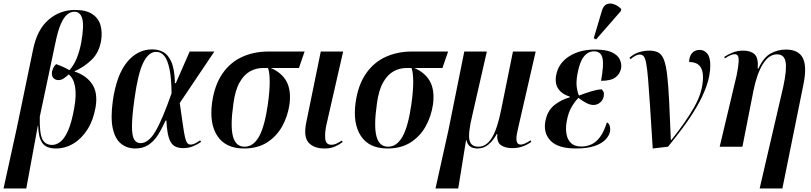

<svg xmlns="http://www.w3.org/2000/svg" viewBox="-53 -826 4567 1081"><path d="M-33 235 42 -107 133 -546Q156 -660 220.5 -715Q285 -770 369 -770Q432 -770 467 -746.5Q502 -723 513 -683.5Q524 -644 516 -595Q504 -529 462.5 -489Q421 -449 367 -425V-423Q432 -402 465.5 -353Q499 -304 485 -221Q472 -148 439 -96.5Q406 -45 360 -17.5Q314 10 262 10Q206 10 184.5 -22Q163 -54 162 -118H160L95 235ZM241 -10Q263 -10 286 -27Q309 -44 329.5 -89Q350 -134 365 -218Q378 -290 369.5 -338Q361 -386 334 -407Q323 -397 308 -386Q293 -375 276 -375Q259 -375 247.5 -387Q236 -399 240 -423Q242 -432 247 -443.5Q252 -455 263 -465Q275 -461 295 -452.5Q315 -444 338 -431Q385 -482 405 -590Q421 -683 410 -721.5Q399 -760 366 -760Q345 -760 326 -745Q307 -730 290 -692Q273 -654 259 -585L171 -169Q169 -77 185 -43.5Q201 -10 241 -10Z M709 10Q662 10 628.5 -17Q595 -44 582 -102.5Q569 -161 582 -257Q603 -404 662 -476Q721 -548 805 -548Q838 -548 866 -533Q894 -518 912 -477Q930 -436 932 -358H937L1015 -536H1154L959 -246Q970 -171 976.5 -124.5Q983 -78 988.5 -54Q994 -30 1001.5 -21Q1009 -12 1020 -12Q1033 -12 1048 -20Q1063 -28 1074 -36L1079 -27Q1061 -14 1035 -3Q1009 8 978 8Q948 8 928 -4.5Q908 -17 897.5 -51Q887 -85 884 -147H879Q859 -102 836.5 -66.5Q814 -31 783 -10.5Q752 10 709 10ZM738 -20Q783 -20 822 -86Q861 -152 913 -301Q912 -388 901 -439Q890 -490 871.5 -512Q853 -534 826 -534Q784 -534 754 -474Q724 -414 704 -269Q690 -169 690 -115Q690 -61 702.5 -40.5Q715 -20 738 -20Z M1321 10Q1218 10 1171.5 -59.5Q1125 -129 1141 -248Q1155 -347 1199 -411Q1243 -475 1310 -505.5Q1377 -536 1460 -536H1662L1630 -443H1472Q1533 -417 1560 -367.5Q1587 -318 1577 -239Q1567 -171 1535.5 -114.5Q1504 -58 1450.5 -24Q1397 10 1321 10ZM1324 0Q1373 0 1405 -56.5Q1437 -113 1455 -238Q1466 -317 1465.5 -368Q1465 -419 1456 -443H1425Q1389 -443 1355 -424.5Q1321 -406 1296 -362Q1271 -318 1261 -242Q1243 -117 1258.5 -58.5Q1274 0 1324 0Z M1775 10Q1714 10 1684.5 -23Q1655 -56 1671 -135L1753 -536H1879L1787 -133Q1775 -83 1778 -47Q1781 -11 1812 -11Q1828 -11 1842.5 -18Q1857 -25 1872 -35L1876 -26Q1856 -11 1832 -0.5Q1808 10 1775 10Z M2129 10Q2026 10 1979.5 -59.5Q1933 -129 1949 -248Q1963 -347 2007 -411Q2051 -475 2118 -505.5Q2185 -536 2268 -536H2470L2438 -443H2280Q2341 -417 2368 -367.5Q2395 -318 2385 -239Q2375 -171 2343.5 -114.5Q2312 -58 2258.5 -24Q2205 10 2129 10ZM2132 0Q2181 0 2213 -56.5Q2245 -113 2263 -238Q2274 -317 2273.5 -368Q2273 -419 2264 -443H2233Q2197 -443 2163 -424.5Q2129 -406 2104 -362Q2079 -318 2069 -242Q2051 -117 2066.5 -58.5Q2082 0 2132 0Z M2399 235 2472 -94 2561 -536H2688L2605 -172Q2582 -76 2590 -38Q2598 0 2641 0Q2685 0 2716 -49.5Q2747 -99 2769 -210L2835 -536H2963L2863 -100Q2854 -63 2854.5 -44Q2855 -25 2862 -18.5Q2869 -12 2879 -12Q2889 -12 2903.5 -18.5Q2918 -25 2935 -36L2938 -27Q2911 -8 2885 0Q2859 8 2831 8Q2791 8 2767 -9Q2743 -26 2747 -72H2744Q2725 -36 2698 -13Q2671 10 2636 10Q2610 10 2594.5 -1Q2579 -12 2573 -37H2571L2527 235Z M3190 10Q3090 10 3048 -32.5Q3006 -75 3017 -141Q3028 -201 3066 -232.5Q3104 -264 3155 -278V-282Q3112 -295 3091 -325Q3070 -355 3078 -401Q3090 -469 3150 -508Q3210 -547 3297 -547Q3360 -547 3393 -531Q3426 -515 3437 -490.5Q3448 -466 3444 -442Q3438 -410 3412.5 -390.5Q3387 -371 3331 -371Q3348 -462 3339 -499.5Q3330 -537 3291 -537Q3258 -537 3234 -507Q3210 -477 3198 -409Q3190 -364 3194.5 -333Q3199 -302 3207 -288Q3243 -302 3276.5 -312Q3310 -322 3334 -323Q3341 -318 3345 -308.5Q3349 -299 3346 -283Q3342 -263 3326 -249Q3310 -235 3288 -235Q3270 -235 3248.5 -246Q3227 -257 3204 -275Q3186 -258 3166 -225Q3146 -192 3137 -139Q3131 -102 3136.5 -71Q3142 -40 3162 -20.5Q3182 -1 3221 -1Q3249 -1 3275.5 -12.5Q3302 -24 3324.5 -53.5Q3347 -83 3364 -137Q3376 -131 3380 -117Q3384 -103 3382 -88Q3378 -64 3357.5 -41.5Q3337 -19 3296 -4.5Q3255 10 3190 10ZM3303 -604 3290 -611 3336 -766Q3344 -794 3362.5 -802Q3381 -810 3403 -802.5Q3425 -795 3445 -775L3442 -763Z M3622 10Q3613 -131 3607 -226Q3601 -321 3596 -379.5Q3591 -438 3585.5 -468Q3580 -498 3571.5 -508.5Q3563 -519 3549 -519Q3539 -519 3526.5 -513Q3514 -507 3497 -493L3491 -501Q3517 -524 3546 -532.5Q3575 -541 3602 -541Q3634 -541 3654 -530Q3674 -519 3685.5 -488.5Q3697 -458 3703.5 -401.5Q3710 -345 3714.5 -256Q3719 -167 3724 -38H3727Q3806 -136 3855.5 -223Q3905 -310 3905 -392Q3905 -477 3827 -477Q3827 -507 3842.5 -526Q3858 -545 3886 -545Q3912 -545 3929 -524.5Q3946 -504 3946 -459Q3946 -402 3925 -342.5Q3904 -283 3869 -223.5Q3834 -164 3792 -107.5Q3750 -51 3708 0Z M4224 235 4357 -338Q4378 -436 4370 -478Q4362 -520 4322 -520Q4276 -520 4242 -465Q4208 -410 4189 -315L4127 0H3999L4094 -400Q4104 -449 4105.5 -475.5Q4107 -502 4101.5 -511.5Q4096 -521 4084 -521Q4063 -521 4028 -497L4025 -506Q4048 -521 4074 -531Q4100 -541 4132 -541Q4173 -541 4195.5 -520.5Q4218 -500 4213 -440H4217Q4246 -503 4286 -525Q4326 -547 4372 -547Q4442 -547 4466.5 -500.5Q4491 -454 4471 -353L4352 235Z"/></svg>

Font: Noto Serif Display Condensed SemiBold
Style: Italic
Weight: 600
Width: 3
Italic angle: -12°
Designer: Monotype Design Team
Foundry: Monotype Imaging Inc.
Version: Version 2.009